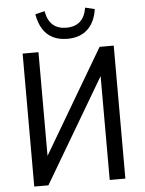

<svg xmlns="http://www.w3.org/2000/svg" viewBox="-60 -966 764 1014"><g transform="rotate(-5 321.5 -459.0)"><path d="M80 0V-705H164V-118H142L488 -705H563V0H480V-588H502L155 0ZM323 -762Q279 -762 246 -778.5Q213 -795 193 -827Q173 -859 165 -906L215 -918Q224 -868 251 -844.5Q278 -821 322 -821Q368 -821 395 -845Q422 -869 430 -918L480 -906Q470 -836 429.5 -799Q389 -762 323 -762Z"/></g></svg>

Font: Nunito Sans 10pt Condensed Medium
Style: Regular
Weight: 500
Width: 3
Designer: Vernon Adams
Foundry: Vernon Adams
Version: Version 3.101;gftools[0.9.27]